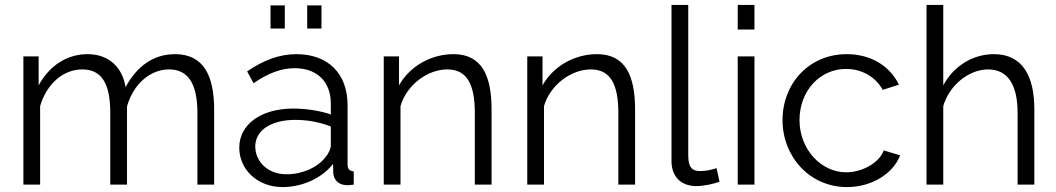

<svg xmlns="http://www.w3.org/2000/svg" viewBox="-20 -750 4292 780"><path d="M850 0V-305C850 -441 808 -530 691 -530C606 -530 538 -484 490 -396C478 -475 423 -530 336 -530C252 -530 180 -483 137 -403V-521H75V0H143V-319C169 -408 236 -468 314 -468C391 -468 428 -414 428 -291V0H496V-318C521 -406 588 -468 667 -468C743 -468 782 -412 782 -291V0Z M1079 -634H1137V-728H1079ZM1228 -634H1286V-728H1228ZM952 -150C952 -61 1026 10 1128 10C1205 10 1286 -24 1333 -84L1334 -46C1335 -24 1352 1 1386 2C1392 3 1402 2 1417 0V-54C1400 -55 1392 -63 1392 -82V-323C1392 -452 1312 -530 1184 -530C1116 -530 1051 -506 984 -460L1010 -412C1068 -452 1122 -473 1177 -473C1269 -473 1324 -417 1324 -329V-285C1281 -300 1223 -309 1172 -309C1042 -309 952 -246 952 -150ZM1301 -110C1270 -70 1209 -42 1144 -42C1064 -42 1017 -97 1017 -155C1017 -221 1082 -263 1180 -263C1229 -263 1279 -254 1324 -236V-160C1324 -147 1316 -127 1301 -110Z M1977 0V-305C1977 -442 1938 -530 1822 -530C1729 -530 1643 -479 1601 -403V-521H1539V0H1607V-319C1632 -405 1717 -468 1797 -468C1873 -468 1909 -414 1909 -291V0Z M2560 0V-305C2560 -442 2521 -530 2405 -530C2312 -530 2226 -479 2184 -403V-521H2122V0H2190V-319C2215 -405 2300 -468 2380 -468C2456 -468 2492 -414 2492 -291V0Z M2708 -730V-95C2708 -32 2747 6 2809 6C2836 6 2878 -2 2903 -12L2891 -67C2874 -61 2849 -55 2824 -55C2796 -55 2776 -66 2776 -118V-730Z M2977 -630H3045V-730H2977ZM2977 0H3045V-521H2977Z M3421 10C3521 10 3608 -44 3637 -119L3570 -139C3554 -91 3485 -50 3418 -50C3315 -50 3228 -144 3228 -262C3228 -381 3311 -470 3417 -470C3481 -470 3537 -438 3566 -385L3632 -406C3595 -482 3518 -530 3420 -530C3266 -530 3159 -410 3159 -262C3159 -114 3269 10 3421 10Z M4182 0V-305C4182 -439 4136 -530 4017 -530C3932 -530 3853 -481 3812 -403V-730H3744V0H3812V-319C3836 -404 3917 -468 3994 -468C4072 -468 4114 -409 4114 -291V0Z"/></svg>

Font: FIGSv2-sans-serif
Style: Regular
Weight: 400
Designer: Matt McInerney, Pablo Impallari, Rodrigo Fuenzalida,Mirko Velimirovic
Foundry: Matt McInerney, Pablo Impallari, Rodrigo Fuenzalida
Version: Version 4.021;hotconv 1.0.109;makeotfexe 2.5.65596